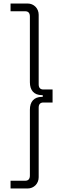

<svg xmlns="http://www.w3.org/2000/svg" viewBox="-20 -826 409 1092"><path d="M279 -317H227C209 -317 200 -327 200 -346V-742C200 -778 173 -806 137 -806H40V-762H123C141 -762 150 -752 150 -732V-358C150 -313 173 -285 218 -285H223V-275H218C173 -275 150 -247 150 -202V172C150 192 141 202 123 202H40V246H137C173 246 200 218 200 182V-214C200 -233 209 -243 227 -243H279Z"/></svg>

Font: Space Text Light
Style: Regular
Weight: 300
Designer: Florian Karsten (Space Text), Colophon Foundry (Space Mono)
Foundry: Florian Karsten
Version: Version 1.003;PS 001.003;hotconv 1.0.88;makeotf.lib2.5.64775